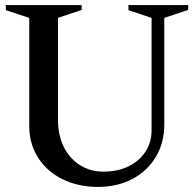

<svg xmlns="http://www.w3.org/2000/svg" viewBox="-20 -720 764 755"><path d="M365 15Q287 15 225.5 -15.5Q164 -46 129.5 -100.5Q95 -155 95 -224V-665L109 -645L3 -680V-700H301V-681L194 -645L208 -664V-248Q208 -189 230.5 -143Q253 -97 294 -71Q335 -45 387 -45Q443 -45 485.5 -66Q528 -87 552 -123.5Q576 -160 576 -207V-665L590 -645L485 -680V-700H720V-681L612 -645L626 -664V-230Q626 -159 593 -103.5Q560 -48 501 -16.5Q442 15 365 15Z"/></svg>

Font: Wittgenstein Medium
Style: Regular
Weight: 500
Designer: Jörg Drees
Foundry: Jörg Drees
Version: Version 1.500